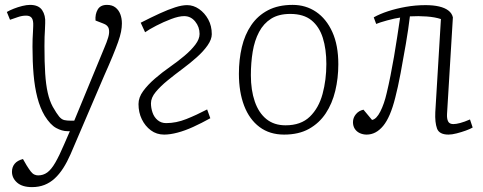

<svg xmlns="http://www.w3.org/2000/svg" viewBox="-20 -537 1977 786"><path d="M269 94Q255 126 239 151Q223 176 204 193.5Q185 211 162 220Q139 229 111 229Q71 229 50 210.5Q29 192 29 166Q29 147 40 133.5Q51 120 74 114L89 140Q99 156 106 165Q113 174 120.5 177.5Q128 181 136 181Q157 181 173.5 169Q190 157 206.5 128.5Q223 100 243 53L266 0H256Q234 0 210 -13Q186 -26 163 -63Q144 -95 133 -137.5Q122 -180 117.5 -232Q113 -284 113 -346Q113 -362 113.5 -377.5Q114 -393 115 -407Q116 -421 116 -431Q117 -454 110 -463.5Q103 -473 87 -473Q70 -473 53 -467Q36 -461 21 -456L8 -488Q20 -495 36.5 -501.5Q53 -508 71 -512.5Q89 -517 103 -517Q138 -517 152.5 -495.5Q167 -474 165 -442Q165 -429 164 -415.5Q163 -402 162.5 -386Q162 -370 162 -348Q162 -282 165 -236Q168 -190 175.5 -157Q183 -124 196 -100Q212 -72 222 -60Q232 -48 243 -45.5Q254 -43 269 -43H284L407 -341Q417 -364 423 -384Q429 -404 425.5 -419Q422 -434 402 -441L371 -453Q369 -479 380 -498Q391 -517 418 -517Q439 -517 452.5 -506.5Q466 -496 472.5 -479Q479 -462 479 -441Q479 -425 475.5 -407Q472 -389 463.5 -365Q455 -341 441 -307Q427 -273 406 -226Z M556 -444Q599 -466 634 -482Q669 -498 697 -507Q725 -516 746 -516Q772 -516 795 -500Q818 -484 832.5 -457.5Q847 -431 847 -397Q847 -376 830 -351.5Q813 -327 785.5 -302.5Q758 -278 727 -255Q696 -232 666.5 -208Q637 -184 617.5 -160.5Q598 -137 598 -114Q598 -95 604.5 -76Q611 -57 625.5 -45Q640 -33 660 -33Q701 -33 742.5 -49.5Q784 -66 828 -89L841 -53Q805 -33 771 -17.5Q737 -2 706.5 6Q676 14 652 14Q621 14 597.5 -3.5Q574 -21 560.5 -49Q547 -77 547 -111Q547 -138 566 -164Q585 -190 614.5 -215.5Q644 -241 677 -264Q707 -285 734.5 -308Q762 -331 779.5 -354Q797 -377 797 -398Q797 -427 779 -449Q761 -471 734 -471Q712 -471 680.5 -459Q649 -447 620 -432Q591 -417 574 -405Z M1143 14Q1084 14 1042.5 -17Q1001 -48 979.5 -104Q958 -160 958 -235Q958 -293 970 -344Q982 -395 1008.5 -434Q1035 -473 1077 -495Q1119 -517 1178 -517Q1232 -517 1274 -488.5Q1316 -460 1340.5 -406Q1365 -352 1365 -274Q1365 -217 1352.5 -165Q1340 -113 1313.5 -73Q1287 -33 1245 -9.5Q1203 14 1143 14ZM1149 -24Q1212 -24 1248.5 -59.5Q1285 -95 1300.5 -152.5Q1316 -210 1316 -275Q1316 -336 1301.5 -382Q1287 -428 1255 -454Q1223 -480 1168 -480Q1121 -480 1090 -460.5Q1059 -441 1040.5 -406Q1022 -371 1014.5 -325.5Q1007 -280 1007 -229Q1007 -168 1023 -121.5Q1039 -75 1070.5 -49.5Q1102 -24 1149 -24Z M1510 -466Q1535 -480 1568.5 -491Q1602 -502 1641.5 -509Q1681 -516 1722 -516Q1754 -516 1777.5 -510.5Q1801 -505 1815.5 -494Q1830 -483 1834 -466L1810 -70Q1809 -51 1814.5 -40Q1820 -29 1836 -29Q1847 -29 1864 -33.5Q1881 -38 1904 -48L1915 -15Q1905 -9 1887 -2.5Q1869 4 1849.5 9Q1830 14 1816 14Q1778 14 1769 -11Q1760 -36 1762 -78L1785 -459Q1761 -467 1727 -469.5Q1693 -472 1658 -470Q1652 -419 1641.5 -357.5Q1631 -296 1620 -237.5Q1609 -179 1598 -137Q1578 -57 1548.5 -21.5Q1519 14 1481 14Q1466 14 1453 8Q1440 2 1432.5 -9.5Q1425 -21 1425 -37Q1425 -55 1437 -69.5Q1449 -84 1468 -88L1503 -46Q1521 -49 1537 -80.5Q1553 -112 1563 -156Q1571 -189 1578.5 -227Q1586 -265 1593 -305Q1600 -345 1606 -385.5Q1612 -426 1618 -465Q1596 -462 1565 -453.5Q1534 -445 1520 -439Z"/></svg>

Font: Literata ExtraLight
Style: Italic
Weight: 250
Italic angle: -2°
Designer: Latin by Veronika Burian and Jose Scaglione. Greek by Irene Vlachou. Cyrillic by Vera Evstafieva
Foundry: TypeTogether
Version: Version 3.002